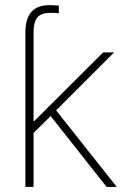

<svg xmlns="http://www.w3.org/2000/svg" viewBox="-20 -737 501 757"><path d="M179.7 -279.3 112.3 -212.9V0H80.1V-608.4Q80.1 -664.1 104 -690.4Q127.9 -716.8 175.8 -716.8Q188.5 -716.8 211.9 -714.8V-684.6Q201.2 -686.5 179.7 -686.5Q143.6 -686.5 127.9 -668.9Q112.3 -651.4 112.3 -608.4V-259.8H115.2L386.7 -530.3H429.7L201.2 -301.8L440.4 0H400.4Z"/></svg>

Font: Pretendard JP Thin
Style: Regular
Weight: 100
Designer: Base glyphs from Inter by Rasmus Andersson; Hangeul glyphs from Noto Sans CJK(Source Han Sans) by Jang Soo-young and Kan
Foundry: Kil Hyung-jin
Version: Version 1.309